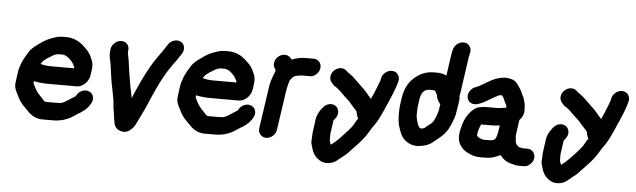

<svg xmlns="http://www.w3.org/2000/svg" viewBox="-52 -925 4264 1287"><g transform="rotate(5 2079.5 -281.5)"><path d="M208 -334C218 -350 229 -361 239 -367C243 -370 247 -373 252 -377C256 -379 266 -384 281 -394C296 -404 312 -409 328 -409H347C363 -409 378 -402 394 -388C410 -374 421 -361 427 -348C429 -344 431 -340 433 -337C435 -334 436 -330 435 -326V-324H287C254 -324 227 -327 208 -334ZM270 -205H462C476 -205 488 -209 500 -216C529 -234 546 -261 550 -295L554 -326C558 -355 554 -380 542 -401C533 -425 518 -448 494 -469C457 -508 413 -528 364 -528H345C322 -528 302 -524 283 -517C251 -507 221 -492 194 -472C189 -468 184 -464 179 -461C157 -447 139 -430 124 -410C120 -404 112 -391 100 -370C88 -349 81 -334 78 -324C75 -314 72 -305 69 -297C66 -289 64 -279 62 -267L52 -194C49 -175 53 -155 64 -132C67 -127 72 -118 78 -105C84 -92 90 -80 97 -71C104 -62 110 -55 114 -49L143 -20C175 17 211 36 252 36H323C375 36 420 22 460 -5C482 -20 497 -29 503 -32C536 -53 558 -76 570 -101C579 -116 581 -131 577 -146C573 -161 563 -172 549 -178C535 -184 519 -185 502 -178C485 -171 472 -159 463 -141C463 -139 459 -137 451 -132C443 -127 432 -120 417 -110C402 -100 390 -93 381 -89C372 -85 356 -83 334 -83H269C262 -83 255 -86 249 -93C243 -100 238 -106 233 -111C210 -133 194 -155 184 -177C180 -186 176 -194 172 -201L174 -215C206 -208 239 -205 270 -205Z M735 -534C719 -534 704 -528 691 -516C678 -504 669 -491 667 -474L666 -466C663 -445 664 -427 668 -411C672 -395 675 -379 677 -364C679 -349 681 -332 684 -314C687 -296 689 -280 691 -266C694 -248 698 -226 704 -199L709 -171C711 -161 712 -153 714 -146C716 -139 717 -129 718 -113C719 -97 720 -85 722 -75C724 -65 725 -57 726 -52C727 -47 727 -42 728 -34C729 -26 730 -20 731 -14C732 -8 734 -1 735 8C736 17 738 26 742 35C746 44 753 53 764 60C775 67 787 70 801 71C815 72 830 67 843 57C856 47 867 36 875 22C883 8 891 -9 901 -30C911 -51 921 -71 930 -90C939 -109 950 -133 961 -161C1004 -262 1043 -337 1078 -385L1096 -412C1102 -420 1108 -427 1113 -434C1118 -441 1122 -447 1126 -454C1130 -461 1135 -467 1140 -474L1146 -484C1155 -499 1159 -514 1156 -530C1153 -546 1145 -557 1131 -564C1117 -571 1102 -572 1086 -567C1070 -562 1056 -552 1047 -537L1041 -528C1035 -518 1028 -508 1021 -498C1014 -488 1008 -478 1001 -469L982 -442C941 -384 899 -305 856 -204C847 -184 841 -169 836 -158C835 -167 834 -176 832 -184C830 -192 828 -200 827 -209L821 -237C820 -246 818 -256 816 -266C814 -276 812 -288 810 -301C808 -314 806 -329 803 -346C800 -363 798 -380 796 -397C794 -414 791 -428 788 -441C785 -454 784 -462 785 -466L786 -474C788 -491 785 -504 775 -516C765 -528 751 -534 735 -534Z M1299 -334C1309 -350 1320 -361 1330 -367C1334 -370 1338 -373 1343 -377C1347 -379 1357 -384 1372 -394C1387 -404 1403 -409 1419 -409H1438C1454 -409 1469 -402 1485 -388C1501 -374 1512 -361 1518 -348C1520 -344 1522 -340 1524 -337C1526 -334 1527 -330 1526 -326V-324H1378C1345 -324 1318 -327 1299 -334ZM1361 -205H1553C1567 -205 1579 -209 1591 -216C1620 -234 1637 -261 1641 -295L1645 -326C1649 -355 1645 -380 1633 -401C1624 -425 1609 -448 1585 -469C1548 -508 1504 -528 1455 -528H1436C1413 -528 1393 -524 1374 -517C1342 -507 1312 -492 1285 -472C1280 -468 1275 -464 1270 -461C1248 -447 1230 -430 1215 -410C1211 -404 1203 -391 1191 -370C1179 -349 1172 -334 1169 -324C1166 -314 1163 -305 1160 -297C1157 -289 1155 -279 1153 -267L1143 -194C1140 -175 1144 -155 1155 -132C1158 -127 1163 -118 1169 -105C1175 -92 1181 -80 1188 -71C1195 -62 1201 -55 1205 -49L1234 -20C1266 17 1302 36 1343 36H1414C1466 36 1511 22 1551 -5C1573 -20 1588 -29 1594 -32C1627 -53 1649 -76 1661 -101C1670 -116 1672 -131 1668 -146C1664 -161 1654 -172 1640 -178C1626 -184 1610 -185 1593 -178C1576 -171 1563 -159 1554 -141C1554 -139 1550 -137 1542 -132C1534 -127 1523 -120 1508 -110C1493 -100 1481 -93 1472 -89C1463 -85 1447 -83 1425 -83H1360C1353 -83 1346 -86 1340 -93C1334 -100 1329 -106 1324 -111C1301 -133 1285 -155 1275 -177C1271 -186 1267 -194 1263 -201L1265 -215C1297 -208 1330 -205 1361 -205Z M1780 -418C1773 -406 1769 -393 1765 -381L1759 -364C1757 -358 1756 -351 1753 -342C1750 -333 1748 -318 1745 -298L1706 -31C1704 -15 1708 -2 1718 10C1728 22 1741 28 1757 28C1773 28 1789 22 1802 10C1815 -2 1823 -15 1825 -31L1864 -298C1866 -310 1868 -320 1870 -328C1872 -336 1874 -342 1875 -347L1879 -364C1880 -365 1881 -367 1882 -369C1883 -371 1887 -377 1895 -386C1903 -395 1912 -401 1921 -403C1930 -405 1938 -406 1945 -407C1952 -408 1956 -409 1959 -409H2012C2028 -409 2043 -414 2056 -426C2069 -438 2077 -452 2079 -468C2081 -484 2078 -498 2068 -510C2058 -522 2045 -528 2029 -528H1976C1945 -528 1913 -522 1882 -509C1872 -526 1858 -535 1841 -537C1824 -539 1809 -534 1795 -524C1781 -514 1772 -501 1768 -484C1764 -467 1766 -453 1775 -440L1780 -432C1781 -432 1781 -432 1781 -431L1782 -430Z M2174 -463C2161 -452 2153 -437 2151 -420C2149 -403 2155 -387 2169 -373C2176 -364 2182 -358 2190 -354C2198 -350 2207 -343 2217 -334C2227 -325 2236 -316 2244 -308C2252 -300 2262 -290 2275 -279C2288 -268 2298 -256 2307 -245C2316 -234 2324 -226 2330 -219C2333 -218 2338 -211 2347 -199C2347 -198 2347 -193 2350 -182C2353 -171 2356 -162 2361 -155C2352 -142 2343 -127 2334 -110C2325 -93 2294 -58 2241 -4C2236 0 2232 4 2229 7C2226 10 2221 15 2213 21C2205 27 2198 32 2194 36C2194 35 2192 32 2190 27C2188 22 2186 17 2185 12C2184 7 2184 -1 2184 -12V-35L2197 -126C2197 -128 2198 -130 2200 -131L2208 -141C2219 -154 2225 -170 2224 -186C2223 -202 2217 -215 2205 -224C2193 -233 2179 -237 2162 -234C2145 -231 2131 -222 2120 -209L2113 -200C2094 -177 2082 -153 2078 -128L2068 -55C2065 -36 2064 -22 2064 -11C2064 0 2063 11 2062 22C2061 33 2066 51 2074 76C2082 101 2094 120 2109 133C2135 157 2164 165 2197 159C2214 156 2228 150 2240 141C2252 132 2260 125 2266 120C2272 115 2279 109 2289 102C2299 95 2307 87 2315 79C2323 71 2331 61 2340 52C2388 4 2421 -36 2438 -66C2446 -81 2458 -100 2475 -123C2492 -146 2511 -184 2534 -237C2570 -316 2594 -375 2605 -416L2608 -427C2612 -443 2609 -457 2601 -470C2593 -483 2581 -490 2565 -492C2549 -494 2534 -490 2520 -480C2506 -470 2495 -456 2491 -440L2489 -429C2488 -424 2486 -417 2483 -410C2480 -403 2476 -392 2470 -376C2464 -360 2458 -346 2452 -332C2446 -318 2440 -306 2435 -294H2434C2428 -301 2424 -306 2420 -310C2416 -314 2410 -321 2402 -331C2394 -341 2385 -351 2374 -361C2363 -371 2355 -378 2352 -382C2349 -386 2338 -395 2322 -411C2306 -427 2292 -439 2281 -446C2270 -453 2265 -457 2264 -458C2251 -473 2236 -481 2219 -481C2202 -481 2187 -474 2174 -463Z M2859 -507H2839C2791 -507 2748 -490 2708 -455C2683 -433 2664 -404 2652 -369C2646 -352 2643 -337 2641 -326L2633 -270C2632 -262 2631 -254 2631 -246C2631 -238 2630 -232 2630 -225C2629 -193 2631 -163 2637 -135C2649 -93 2662 -63 2676 -47C2710 -13 2749 0 2793 -8C2804 -10 2811 -11 2815 -12C2841 -18 2863 -30 2881 -46C2888 -52 2896 -58 2903 -64C2939 -91 2964 -120 2978 -152C2981 -159 2984 -164 2987 -170C2990 -176 2992 -182 2994 -188C2996 -194 2999 -203 3004 -216C3009 -229 3012 -243 3014 -259L3026 -338C3027 -347 3026 -355 3024 -363C3026 -369 3027 -375 3028 -381L3064 -632C3065 -637 3066 -643 3068 -649L3070 -660C3074 -676 3071 -690 3062 -703C3053 -716 3041 -723 3025 -724C3009 -725 2993 -721 2979 -710C2965 -699 2957 -686 2953 -670L2950 -659C2948 -650 2946 -641 2945 -632L2925 -493C2908 -502 2886 -507 2859 -507ZM2750 -202V-231C2750 -243 2751 -252 2751 -257C2751 -262 2752 -267 2752 -270L2760 -326L2764 -341C2773 -372 2792 -388 2822 -388H2842C2848 -388 2853 -387 2858 -385C2860 -382 2862 -379 2863 -378L2869 -366C2870 -363 2871 -362 2872 -362C2874 -339 2884 -317 2901 -297L2895 -259C2894 -254 2892 -244 2887 -230C2882 -216 2879 -207 2877 -204C2875 -201 2874 -197 2872 -192C2870 -187 2866 -182 2862 -176C2858 -170 2851 -163 2840 -155C2829 -147 2822 -142 2818 -138C2814 -134 2811 -131 2809 -130C2807 -129 2803 -128 2796 -126C2789 -124 2783 -124 2780 -126C2769 -132 2758 -158 2750 -202Z M3261 -87 3215 -86C3210 -86 3207 -87 3203 -88C3183 -93 3170 -101 3166 -110C3165 -112 3165 -112 3164 -113L3168 -136C3170 -148 3175 -165 3186 -187H3264C3268 -187 3284 -188 3311 -191L3304 -149C3303 -141 3301 -130 3297 -118C3295 -113 3293 -108 3291 -104C3289 -100 3289 -97 3288 -97C3277 -90 3268 -87 3261 -87ZM3246 32C3270 32 3299 23 3333 6C3338 13 3344 19 3352 26C3365 40 3382 49 3400 55C3426 63 3446 67 3462 67H3497C3510 67 3523 62 3536 50C3549 38 3558 24 3560 8C3562 -8 3558 -22 3548 -34C3538 -46 3525 -52 3509 -52H3484C3478 -52 3474 -52 3472 -53C3470 -54 3465 -55 3458 -56C3451 -57 3445 -61 3441 -66C3433 -73 3428 -83 3427 -94C3426 -105 3425 -114 3424 -121C3423 -128 3424 -139 3426 -153L3438 -238C3459 -260 3469 -285 3467 -312C3467 -319 3466 -326 3466 -335C3466 -344 3464 -352 3461 -362C3458 -372 3456 -380 3454 -386C3452 -392 3450 -397 3447 -402C3444 -407 3441 -413 3439 -419C3437 -425 3432 -434 3425 -446C3418 -458 3409 -471 3399 -484C3389 -497 3373 -505 3354 -509C3324 -517 3290 -513 3253 -499C3240 -494 3219 -483 3191 -466L3165 -451C3154 -444 3146 -440 3143 -439L3128 -433C3112 -428 3100 -418 3090 -403C3080 -388 3077 -373 3080 -358C3083 -343 3091 -331 3105 -324C3119 -317 3134 -316 3150 -321C3166 -326 3178 -331 3186 -335C3194 -339 3209 -347 3230 -360C3251 -373 3266 -381 3273 -384C3280 -387 3284 -390 3286 -391C3294 -393 3302 -394 3307 -394C3317 -383 3323 -372 3326 -363C3329 -354 3332 -346 3336 -341C3340 -336 3341 -331 3342 -326C3343 -321 3344 -317 3345 -314C3340 -313 3335 -313 3331 -312C3327 -311 3321 -310 3315 -309C3309 -308 3303 -308 3297 -307C3291 -306 3280 -306 3265 -306H3213C3193 -306 3176 -304 3160 -300C3144 -296 3127 -285 3111 -268C3085 -241 3067 -208 3057 -168C3055 -162 3054 -155 3052 -148C3050 -141 3048 -133 3047 -126C3046 -119 3045 -112 3045 -105C3041 -59 3060 -23 3101 4C3132 23 3164 33 3198 33Z M3723 -463C3710 -452 3702 -437 3700 -420C3698 -403 3704 -387 3718 -373C3725 -364 3731 -358 3739 -354C3747 -350 3756 -343 3766 -334C3776 -325 3785 -316 3793 -308C3801 -300 3811 -290 3824 -279C3837 -268 3847 -256 3856 -245C3865 -234 3873 -226 3879 -219C3882 -218 3887 -211 3896 -199C3896 -198 3896 -193 3899 -182C3902 -171 3905 -162 3910 -155C3901 -142 3892 -127 3883 -110C3874 -93 3843 -58 3790 -4C3785 0 3781 4 3778 7C3775 10 3770 15 3762 21C3754 27 3747 32 3743 36C3743 35 3741 32 3739 27C3737 22 3735 17 3734 12C3733 7 3733 -1 3733 -12V-35L3746 -126C3746 -128 3747 -130 3749 -131L3757 -141C3768 -154 3774 -170 3773 -186C3772 -202 3766 -215 3754 -224C3742 -233 3728 -237 3711 -234C3694 -231 3680 -222 3669 -209L3662 -200C3643 -177 3631 -153 3627 -128L3617 -55C3614 -36 3613 -22 3613 -11C3613 0 3612 11 3611 22C3610 33 3615 51 3623 76C3631 101 3643 120 3658 133C3684 157 3713 165 3746 159C3763 156 3777 150 3789 141C3801 132 3809 125 3815 120C3821 115 3828 109 3838 102C3848 95 3856 87 3864 79C3872 71 3880 61 3889 52C3937 4 3970 -36 3987 -66C3995 -81 4007 -100 4024 -123C4041 -146 4060 -184 4083 -237C4119 -316 4143 -375 4154 -416L4157 -427C4161 -443 4158 -457 4150 -470C4142 -483 4130 -490 4114 -492C4098 -494 4083 -490 4069 -480C4055 -470 4044 -456 4040 -440L4038 -429C4037 -424 4035 -417 4032 -410C4029 -403 4025 -392 4019 -376C4013 -360 4007 -346 4001 -332C3995 -318 3989 -306 3984 -294H3983C3977 -301 3973 -306 3969 -310C3965 -314 3959 -321 3951 -331C3943 -341 3934 -351 3923 -361C3912 -371 3904 -378 3901 -382C3898 -386 3887 -395 3871 -411C3855 -427 3841 -439 3830 -446C3819 -453 3814 -457 3813 -458C3800 -473 3785 -481 3768 -481C3751 -481 3736 -474 3723 -463Z"/></g></svg>

Font: AppleStorm
Style: XbdIta
Weight: 800
Foundry: Cannot Into Space Fonts
Version: Version 1.01